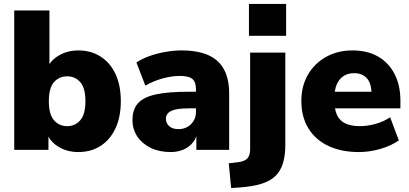

<svg xmlns="http://www.w3.org/2000/svg" viewBox="-20 -758 2070 971"><path d="M376 11Q319 11 274.5 -16.5Q230 -44 216 -89H225V0H52V-705H230V-410H218Q233 -451 277 -477Q321 -503 376 -503Q440 -503 488.5 -472Q537 -441 564 -384Q591 -327 591 -246Q591 -167 564 -109Q537 -51 488.5 -20Q440 11 376 11ZM320 -120Q360 -120 386 -150Q412 -180 412 -246Q412 -313 386 -342.5Q360 -372 320 -372Q279 -372 253 -342.5Q227 -313 227 -246Q227 -180 253 -150Q279 -120 320 -120Z M843 11Q786 11 742.5 -10Q699 -31 674.5 -67.5Q650 -104 650 -151Q650 -205 678 -236Q706 -267 768 -280.5Q830 -294 933 -294H988V-210H933Q904 -210 882.5 -207Q861 -204 847 -197.5Q833 -191 826 -181Q819 -171 819 -158Q819 -135 835.5 -120Q852 -105 883 -105Q908 -105 927.5 -116Q947 -127 959 -146.5Q971 -166 971 -192V-308Q971 -344 952.5 -359Q934 -374 889 -374Q851 -374 805 -362Q759 -350 715 -325L670 -442Q696 -460 734.5 -474Q773 -488 816.5 -495.5Q860 -503 897 -503Q979 -503 1032.5 -479.5Q1086 -456 1112.5 -407.5Q1139 -359 1139 -283V0H973V-93H979Q974 -61 956 -38Q938 -15 909 -2Q880 11 843 11Z M1239 -577V-738H1427V-577ZM1149 193 1137 68 1186 62Q1217 58 1231 43Q1245 28 1245 -3V-492H1423V-28Q1423 28 1411 67.5Q1399 107 1372.5 132.5Q1346 158 1302 171.5Q1258 185 1193 190Z M1795 11Q1705 11 1639.5 -20.5Q1574 -52 1539 -110Q1504 -168 1504 -247Q1504 -323 1537.5 -380.5Q1571 -438 1629.5 -470.5Q1688 -503 1763 -503Q1838 -503 1892 -472Q1946 -441 1975.5 -383.5Q2005 -326 2005 -249V-210H1653V-294H1875L1859 -281Q1859 -335 1836 -361.5Q1813 -388 1771 -388Q1740 -388 1717.5 -373.5Q1695 -359 1683 -331Q1671 -303 1671 -261V-252Q1671 -205 1684.5 -176Q1698 -147 1727 -133.5Q1756 -120 1800 -120Q1838 -120 1879.5 -131.5Q1921 -143 1953 -165L1997 -48Q1959 -21 1904 -5Q1849 11 1795 11Z"/></svg>

Font: Nunito Sans 12pt Black
Style: Regular
Weight: 900
Designer: Vernon Adams
Foundry: Vernon Adams
Version: Version 3.101;gftools[0.9.27]